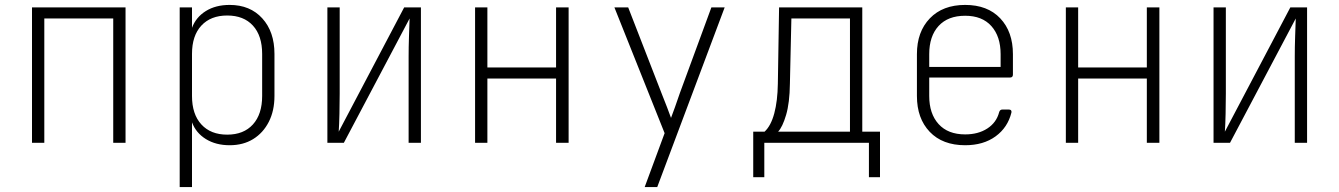

<svg xmlns="http://www.w3.org/2000/svg" viewBox="-20 -580 5440 780"><path d="M110 0V-550H490V0H440V-505H160V0Z M710 180V-550H760V-467Q776 -510 816 -535Q856 -560 913 -560Q996 -560 1045.5 -505.5Q1095 -451 1095 -361V-190Q1095 -130 1072 -85Q1049 -40 1008.5 -15Q968 10 913 10Q857 10 816.5 -15Q776 -40 760 -83V180ZM903 -33Q970 -33 1007.5 -74.5Q1045 -116 1045 -190V-361Q1045 -435 1007.5 -476Q970 -517 903 -517Q836 -517 798 -476Q760 -435 760 -361V-190Q760 -116 798 -74.5Q836 -33 903 -33Z M1310 0V-550H1360V-200Q1360 -162 1359 -117.5Q1358 -73 1356 -45L1622 -550H1690V0H1640V-350Q1640 -388 1641.5 -432.5Q1643 -477 1644 -505L1377 0Z M1910 0V-550H1960V-306H2239V-550H2290V0H2239V-261H1960V0Z M2599 180 2680 -39 2476 -550H2532L2668 -200Q2679 -172 2690 -144Q2701 -116 2706 -101Q2712 -116 2722 -144.5Q2732 -173 2742 -202L2870 -550H2924L2650 180Z M3040 140V-45H3086Q3112 -69 3125.5 -119.5Q3139 -170 3140 -240L3145 -550H3483V-45H3555V140H3510V0H3085V140ZM3141 -45H3433V-505H3195L3189 -240Q3188 -162 3173.5 -113Q3159 -64 3141 -45Z M3901 10Q3809 10 3757 -44.5Q3705 -99 3705 -190V-360Q3705 -451 3757.5 -505.5Q3810 -560 3901 -560Q3992 -560 4043.5 -505.5Q4095 -451 4095 -360V-277Q4095 -265 4083 -265H3755V-190Q3755 -118 3793 -76Q3831 -34 3901 -34Q3954 -34 3991 -58Q4028 -82 4039 -124Q4042 -135 4052 -135H4078Q4091 -135 4089 -123Q4074 -62 4024.5 -26Q3975 10 3901 10ZM3755 -308H4045V-360Q4045 -432 4007.5 -474Q3970 -516 3901 -516Q3831 -516 3793 -474.5Q3755 -433 3755 -360Z M4310 0V-550H4360V-306H4639V-550H4690V0H4639V-261H4360V0Z M4910 0V-550H4960V-200Q4960 -162 4959 -117.5Q4958 -73 4956 -45L5222 -550H5290V0H5240V-350Q5240 -388 5241.5 -432.5Q5243 -477 5244 -505L4977 0Z"/></svg>

Font: Pitagon Sans Mono Thin
Style: Regular
Weight: 100
Monospace: yes
Designer: Travis Tran
Foundry: Pitagon
Version: Version 1.001; ttfautohint (v1.8.4.7-5d5b);gftools[0.9.26]